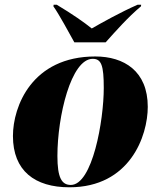

<svg xmlns="http://www.w3.org/2000/svg" viewBox="-20 -786 682 816"><path d="M296 -606H429C472 -654 523 -712 579 -759L580 -766H565C492 -734 410 -688 370 -665C339 -690 288 -726 221 -766H208L207 -759C230 -727 275 -644 296 -606ZM275 10C532 10 608 -208 608 -332C608 -484 507 -546 385 -546C116 -546 35 -334 35 -208C35 -60 128 10 275 10ZM281 0C242 0 224 -31 224 -123C224 -292 282 -536 374 -536C411 -536 421 -508 421 -412C421 -274 373 0 281 0Z"/></svg>

Font: Noto Serif Display Black
Style: Italic
Weight: 900
Italic angle: -12°
Designer: Monotype Design Team
Foundry: Monotype Imaging Inc.
Version: Version 2.009